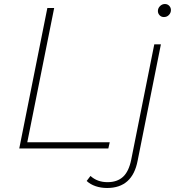

<svg xmlns="http://www.w3.org/2000/svg" viewBox="-20 -740 882 957"><path d="M76 0 216 -700H250L116 -31H527L520 0ZM514 197Q483 197 456.5 188Q430 179 412 162L431 137Q465 168 516 168Q564 168 593 141.5Q622 115 634 56L749 -519H782L666 61Q640 197 514 197ZM797 -655Q784 -655 775.5 -664Q767 -673 767 -685Q767 -699 777.5 -709.5Q788 -720 802 -720Q815 -720 823.5 -711Q832 -702 832 -690Q832 -676 822 -665.5Q812 -655 797 -655Z"/></svg>

Font: Montserrat Thin ExtraLight
Style: Italic
Weight: 250
Italic angle: -11.3°
Version: Version 9.000